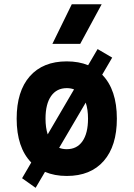

<svg xmlns="http://www.w3.org/2000/svg" viewBox="-20 -815 626 900"><path d="M147 65.4 83.5 20.5 126.5 -53.2Q58.1 -123.5 58.1 -258.8Q58.1 -387.2 119.6 -457.3Q181.2 -527.3 293 -527.3Q349.1 -527.3 393.1 -509.3L437.5 -585L505.9 -544.9L459 -464.8Q527.8 -394.5 527.8 -258.8Q527.8 -130.9 466.3 -60.5Q404.8 9.8 293 9.8Q235.8 9.8 190.9 -9.3ZM293 -115.7Q340.8 -115.7 366.7 -153.1Q392.6 -190.4 392.6 -258.8Q392.6 -302.7 381.8 -334L257.3 -122.1Q273.4 -115.7 293 -115.7ZM203.6 -185.1 327.1 -396Q311.5 -401.9 293 -401.9Q245.6 -401.9 219.5 -364.7Q193.4 -327.6 193.4 -258.8Q193.4 -216.3 203.6 -185.1ZM225.6 -609.4 316.4 -794.9H456.5L356 -609.4Z"/></svg>

Font: Cascadia Code PL
Style: Bold
Weight: 700
Monospace: yes
Designer: Aaron Bell
Foundry: Saja Typeworks
Version: Version 2404.023; ttfautohint (v1.8.4)